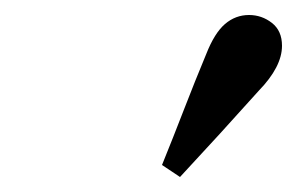

<svg xmlns="http://www.w3.org/2000/svg" viewBox="-20 -728 408 256"><path d="M196 -508Q211 -545 225.5 -582.5Q240 -620 255 -656Q266 -684 280 -696Q294 -708 312 -708Q329 -708 342.5 -697.5Q356 -687 356 -667Q356 -639 325 -607Q299 -578 273 -549.5Q247 -521 220 -492Z"/></svg>

Font: Lisu Bosa
Style: Bold Italic
Weight: 700
Italic angle: -19°
Designer: David Morse, Annie Olsen, Victor Gaultney, Frank Grießhammer (Latin)
Foundry: SIL International
Version: Version 2.000